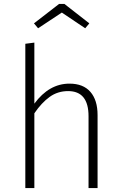

<svg xmlns="http://www.w3.org/2000/svg" viewBox="-20 -958 621 978"><path d="M477 -372V0H431V-366Q431 -494 327 -494Q274 -494 233 -464.5Q192 -435 155 -381V0H109V-735L155 -741V-430Q230 -532 334 -532Q404 -532 440.5 -490Q477 -448 477 -372ZM153 -839 281 -938H308L435 -839L414 -814L295 -894L174 -814Z"/></svg>

Font: FiraGO ExtraLight
Style: Regular
Weight: 200
Designer: bBox Type
Foundry: bBox Type GmbH
Version: Version 1.001